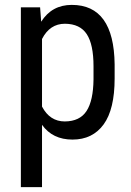

<svg xmlns="http://www.w3.org/2000/svg" viewBox="-20 -558 533 781"><path d="M360.4 -288.1Q360.4 -377 333 -418.9Q305.7 -460.9 244.1 -461.4Q182.6 -461.4 150.9 -399.4V-124.5Q182.6 -64 243.7 -64Q304.7 -64.5 332 -106.4Q359.4 -148.4 360.4 -235.4ZM272 -538.1Q443.4 -538.1 446.3 -296.4V-238.8Q446.3 -113.3 401.4 -51.8Q356.4 9.8 274.9 9.8Q193.8 9.8 150.9 -50.3V203.1H64.9V-528.3H143.1L147.5 -469.7Q190.9 -538.1 272 -538.1Z"/></svg>

Font: RobotoCondensed-Regular
Style: Regular
Weight: 400
Designer: Google
Version: Version 2.001201; 2014